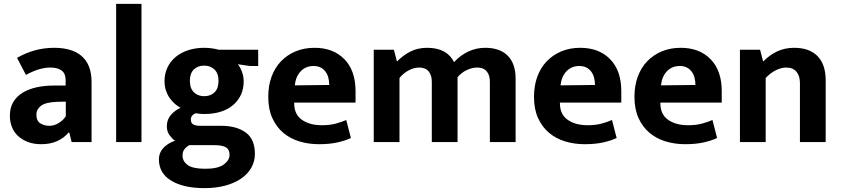

<svg xmlns="http://www.w3.org/2000/svg" viewBox="-20 -734 4347 992"><path d="M68 -435Q111 -460 159 -473.5Q207 -487 261 -487Q304 -487 339.5 -477Q375 -467 400.5 -445.5Q426 -424 439.5 -390.5Q453 -357 453 -310V0H350L338 -49H334Q311 -21 275.5 -5Q240 11 193 11Q154 11 124 -0.5Q94 -12 73 -31.5Q52 -51 41.5 -78Q31 -105 31 -136Q31 -177 48.5 -206.5Q66 -236 97 -255Q128 -274 169.5 -283Q211 -292 259 -292H319V-321Q319 -354 298.5 -369.5Q278 -385 241 -385Q212 -385 181.5 -376Q151 -367 114 -347ZM320 -209 277 -208Q216 -206 192 -187.5Q168 -169 168 -143Q168 -109 188.5 -96.5Q209 -84 235 -84Q261 -84 284.5 -99Q308 -114 320 -134Z M580 0V-714H711V0Z M830 -315Q830 -354 845.5 -386Q861 -418 888.5 -440.5Q916 -463 953.5 -475Q991 -487 1036 -487Q1053 -487 1073 -484.5Q1093 -482 1110 -477H1314V-393H1271L1209 -402Q1222 -386 1230.5 -362Q1239 -338 1239 -314Q1239 -238 1184.5 -191.5Q1130 -145 1035 -145Q1010 -145 991 -149Q966 -139 966 -116Q966 -100 977 -92Q988 -84 1016 -84H1123Q1202 -84 1249.5 -49.5Q1297 -15 1297 61Q1297 100 1278.5 132.5Q1260 165 1226 188.5Q1192 212 1144 225Q1096 238 1037 238Q928 238 864.5 199.5Q801 161 801 89Q801 56 823 31.5Q845 7 884 -7Q870 -17 856 -35.5Q842 -54 842 -82Q842 -115 862 -139Q882 -163 913 -177Q898 -185 883.5 -197.5Q869 -210 857 -227Q845 -244 837.5 -266Q830 -288 830 -315ZM958 16Q943 24 933 37Q923 50 923 70Q923 99 949.5 118.5Q976 138 1041 138Q1106 138 1136 116Q1166 94 1166 66Q1166 38 1147 27Q1128 16 1088 16ZM1109 -316Q1109 -355 1088 -375Q1067 -395 1035 -395Q1002 -395 981.5 -375Q961 -355 961 -317Q961 -277 982 -257Q1003 -237 1035 -237Q1068 -237 1088.5 -257Q1109 -277 1109 -316Z M1817 -204H1500V-200Q1500 -143 1540 -115Q1580 -87 1643 -87Q1683 -87 1713.5 -95Q1744 -103 1769 -114L1793 -21Q1766 -8 1725 1.5Q1684 11 1628 11Q1574 11 1526.5 -3.5Q1479 -18 1443.5 -48Q1408 -78 1387 -124Q1366 -170 1366 -234Q1366 -291 1383 -337.5Q1400 -384 1431.5 -417Q1463 -450 1507 -468.5Q1551 -487 1605 -487Q1702 -487 1759.5 -428Q1817 -369 1817 -263ZM1681 -295Q1681 -314 1676.5 -332Q1672 -350 1662 -363.5Q1652 -377 1637 -385Q1622 -393 1600 -393Q1560 -393 1534 -366Q1508 -339 1503 -293Z M2044 0H1911V-477H2015L2031 -416Q2063 -449 2101 -468Q2139 -487 2187 -487Q2289 -487 2326 -413Q2358 -448 2399 -467.5Q2440 -487 2487 -487Q2563 -487 2603.5 -446Q2644 -405 2644 -327V0H2511V-312Q2511 -346 2494.5 -365.5Q2478 -385 2446 -385Q2419 -385 2391.5 -372Q2364 -359 2344 -335V0H2211V-312Q2211 -346 2194.5 -365.5Q2178 -385 2146 -385Q2119 -385 2091.5 -370.5Q2064 -356 2044 -331Z M3190 -204H2873V-200Q2873 -143 2913 -115Q2953 -87 3016 -87Q3056 -87 3086.5 -95Q3117 -103 3142 -114L3166 -21Q3139 -8 3098 1.5Q3057 11 3001 11Q2947 11 2899.5 -3.5Q2852 -18 2816.5 -48Q2781 -78 2760 -124Q2739 -170 2739 -234Q2739 -291 2756 -337.5Q2773 -384 2804.5 -417Q2836 -450 2880 -468.5Q2924 -487 2978 -487Q3075 -487 3132.5 -428Q3190 -369 3190 -263ZM3054 -295Q3054 -314 3049.5 -332Q3045 -350 3035 -363.5Q3025 -377 3010 -385Q2995 -393 2973 -393Q2933 -393 2907 -366Q2881 -339 2876 -293Z M3709 -204H3392V-200Q3392 -143 3432 -115Q3472 -87 3535 -87Q3575 -87 3605.5 -95Q3636 -103 3661 -114L3685 -21Q3658 -8 3617 1.5Q3576 11 3520 11Q3466 11 3418.5 -3.5Q3371 -18 3335.5 -48Q3300 -78 3279 -124Q3258 -170 3258 -234Q3258 -291 3275 -337.5Q3292 -384 3323.5 -417Q3355 -450 3399 -468.5Q3443 -487 3497 -487Q3594 -487 3651.5 -428Q3709 -369 3709 -263ZM3573 -295Q3573 -314 3568.5 -332Q3564 -350 3554 -363.5Q3544 -377 3529 -385Q3514 -393 3492 -393Q3452 -393 3426 -366Q3400 -339 3395 -293Z M3936 0H3803V-477H3907L3923 -416Q3956 -450 3995.5 -468.5Q4035 -487 4083 -487Q4162 -487 4204 -444Q4246 -401 4246 -319V0H4113V-305Q4113 -342 4095 -363.5Q4077 -385 4042 -385Q4016 -385 3987.5 -370.5Q3959 -356 3936 -331Z"/></svg>

Font: Mukta Malar
Style: Bold
Weight: 700
Designer: Aadarsh Rajan, Girish Dalvi, Yashodeep Gholap
Foundry: Ek Type
Version: Version 2.538;PS 1.000;hotconv 16.6.51;makeotf.lib2.5.65220;